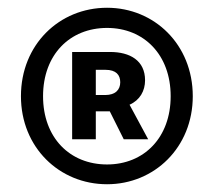

<svg xmlns="http://www.w3.org/2000/svg" viewBox="-20 -831 552 495"><path d="M256 -356C378 -356 477 -451 477 -583C477 -716 378 -811 256 -811C133 -811 34 -716 34 -583C34 -451 133 -356 256 -356ZM256 -407C160 -407 91 -476 91 -583C91 -690 160 -759 256 -759C351 -759 420 -690 420 -583C420 -476 351 -407 256 -407ZM264 -697H166V-472H227V-544H263L299 -472H362L314 -561C341 -573 354 -597 354 -624C354 -675 315 -697 264 -697ZM251 -586H227V-651H252C279 -651 290 -638 290 -619C290 -600 278 -586 251 -586Z"/></svg>

Font: Spoqa Han Sans Neo Bold
Style: Bold
Weight: 700
Designer: [Spoqa Han Sans Neo] Dong-huui Kim  Younghwa Kang  Yujin Lee  [Noto Sans] Ryoko NISHIZUKA  (kana & ideographs); Paul D. 
Foundry: Spoqa (http://www.spoqa-han-sans.com)
Version: Version 1.100;hotconv 1.0.109;makeotfexe 2.5.65596